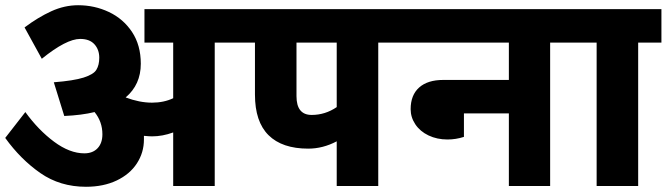

<svg xmlns="http://www.w3.org/2000/svg" viewBox="-20 -712 2552 735"><path d="M891 -549H802V0H643V-205Q602 -190 562 -190Q551 -190 531 -192V-178Q531 -128 504 -86.5Q477 -45 426.5 -21Q376 3 309 3Q210 3 134.5 -49.5Q59 -102 0 -184L77 -283Q127 -214 187 -169.5Q247 -125 303 -125Q335 -125 353.5 -144.5Q372 -164 372 -198Q372 -246 342 -283Q293 -271 226 -268L186 -397Q262 -403 300 -415Q338 -427 349 -445Q360 -463 360 -491Q360 -522 341.5 -542.5Q323 -563 287 -563Q234 -563 140 -487L74 -607Q126 -646 176.5 -669Q227 -692 279 -692Q342 -692 397 -666Q452 -640 485.5 -589.5Q519 -539 519 -468Q519 -388 461 -339Q514 -319 562 -319Q607 -319 643 -336V-549H533V-677H891Z M1517 -549H1428V0H1269V-171Q1216 -143 1160 -143Q1060 -143 1008 -194.5Q956 -246 956 -350V-549H871V-677H1517ZM1269 -549H1115V-344Q1115 -272 1173 -272Q1225 -272 1269 -302Z M2175 -549H2086V0H1928V-278H1756V-188Q1725 -178 1693 -178Q1653 -178 1620.5 -193.5Q1588 -209 1570 -236Q1552 -263 1552 -294Q1552 -348 1584.5 -377Q1617 -406 1677 -406H1928V-549H1497V-677H2175Z M2512 -549H2423V0H2264V-549H2155V-677H2512Z"/></svg>

Font: Martel Sans Black
Style: Regular
Weight: 900
Designer: Dan Reynolds and Mathieu Réguer
Foundry: Dan Reynolds and Mathieu Réguer
Version: Version 1.002; ttfautohint (v1.1) -l 5 -r 5 -G 72 -x 0 -D la